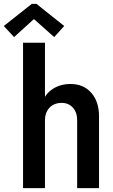

<svg xmlns="http://www.w3.org/2000/svg" viewBox="-64 -973 585 993"><path d="M55.2 0V-752H168.5V-473.1H186L156.2 -442.4Q168.5 -486.8 208.3 -512.7Q248 -538.6 300.8 -538.6Q368.2 -538.6 408.2 -492.9Q448.2 -447.3 448.2 -371.1V0H335V-352.1Q335 -392.1 312.7 -416.5Q290.5 -440.9 254.9 -440.9Q229 -440.9 209.5 -429.7Q189.9 -418.5 179.2 -398.2Q168.5 -377.9 168.5 -351.1V0ZM8.8 -781.2 -44.4 -838.4 100.6 -953.1H124.5L268.1 -838.4L216.3 -781.2L112.3 -873.5H110.4Z"/></svg>

Font: Reddit Sans Condensed SemiBold
Style: Regular
Weight: 600
Designer: Stephen Hutchings
Foundry: Reddit
Version: Version 1.014